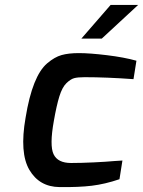

<svg xmlns="http://www.w3.org/2000/svg" viewBox="-20 -755 582 781"><path d="M311 -598 430 -735H542L394 -598ZM84 -276Q98 -362 120 -417Q142 -472 172 -497.5Q202 -523 230.5 -531Q259 -539 301 -539Q345 -539 415 -530.5Q485 -522 535 -508L523 -433Q413 -441 324 -441Q296 -441 281.5 -437Q267 -433 250 -416.5Q233 -400 221.5 -363Q210 -326 199 -263Q181 -163 198 -127.5Q215 -92 269 -92Q310 -92 362 -94.5Q414 -97 446 -100L478 -102L466 -26Q407 -6 353.5 0.5Q300 7 222 6Q140 5 99.5 -64Q59 -133 84 -276Z"/></svg>

Font: Exo
Style: Demi Bold Italic
Weight: 600
Designer: Natanael Gama
Version: Version 1